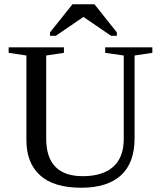

<svg xmlns="http://www.w3.org/2000/svg" viewBox="-20 -879 762 909"><path d="M565.9 -616.2 478 -628.9V-654.8H701.2V-628.9L617.2 -616.2V-225.1Q617.2 -107.4 552.5 -48.8Q487.8 9.8 364.7 9.8Q234.4 9.8 169.7 -49.1Q105 -107.9 105 -215.8V-616.2L21 -628.9V-654.8H282.7V-628.9L198.7 -616.2V-223.1Q198.7 -44.9 372.1 -44.9Q465.8 -44.9 515.9 -89.4Q565.9 -133.8 565.9 -221.2ZM216.8 -709.5V-725.6L323.2 -858.9H427.2L533.2 -725.6V-709.5H505.9L375 -798.8L244.1 -709.5Z"/></svg>

Font: Liberation Serif
Style: Regular
Weight: 400
Designer: Steve Matteson
Foundry: Ascender Corporation
Version: Version 2.1.5